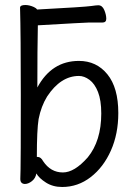

<svg xmlns="http://www.w3.org/2000/svg" viewBox="-20 -729 540 766"><path d="M127 -103H130Q143 -103 152 -86Q182 -41 231 -41Q277 -41 330 -101Q384 -167 384 -276Q384 -329 371 -362Q358 -395 337 -410.5Q316 -426 295 -426Q222 -426 168 -344Q144 -305 134 -254Q127 -210 127 -103ZM131 -628Q129 -537 129 -380Q186 -486 295 -486Q365 -486 408.5 -432.5Q452 -379 452 -278Q452 -195 422.5 -128.5Q393 -62 342 -22.5Q291 17 228 17Q191 17 163.5 -0.5Q136 -18 125 -37Q122 -18 107.5 -6.5Q93 5 79 5Q61 4 61 -15Q61 -27 62 -54Q63 -81 63 -350Q63 -591 60 -699Q61 -709 81 -709Q97 -709 115 -701Q124 -697 128 -691Q316 -701 344 -705Q364 -708 372 -708Q388 -708 396 -689Q404 -670 404 -654Q404 -639 388 -639H332Q321 -639 131 -628Z"/></svg>

Font: Moon Stars Kai HW
Style: Regular
Weight: 400
Designer: GuiWonder
Version: Version 1.101